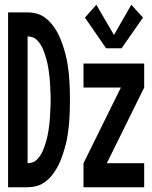

<svg xmlns="http://www.w3.org/2000/svg" viewBox="-20 -787 640 807"><path d="M426 -584 337 -713 385 -767 459 -640 532 -767 581 -713 491 -584ZM14 0V-735H96Q114 -735 132 -730.5Q150 -726 166 -715Q182 -704 194 -690Q206 -676 216 -659.5Q226 -643 233 -626Q240 -609 246 -590.5Q252 -572 256.5 -554Q261 -536 264 -517.5Q267 -499 269 -480.5Q271 -462 272 -443Q273 -424 273.5 -405Q274 -386 274 -368Q274 -349 273.5 -330Q273 -311 272 -292Q271 -273 269 -254.5Q267 -236 264 -217.5Q261 -199 256.5 -181Q252 -163 246 -144.5Q240 -126 233 -109Q226 -92 216 -75.5Q206 -59 194 -45Q182 -31 166 -20Q150 -9 132 -4.5Q114 0 96 0ZM96 -101Q106 -101 116.5 -104.5Q127 -108 135 -116Q143 -124 149 -133Q155 -142 159.5 -152Q164 -162 167.5 -172.5Q171 -183 174 -193.5Q177 -204 179.5 -215Q182 -226 183.5 -236.5Q185 -247 186.5 -258Q188 -269 189 -280Q190 -291 190.5 -302Q191 -313 191.5 -324Q192 -335 192.5 -346Q193 -357 193 -368Q193 -378 192.5 -389Q192 -400 191.5 -411Q191 -422 190.5 -433Q190 -444 189 -455Q188 -466 186.5 -477Q185 -488 183.5 -498.5Q182 -509 179.5 -520Q177 -531 174 -541.5Q171 -552 167.5 -562.5Q164 -573 159.5 -583Q155 -593 149 -602Q143 -611 135 -619Q127 -627 116.5 -630.5Q106 -634 96 -634ZM331 0V-101L488 -419H331V-520H586V-419L429 -101H586V0Z"/></svg>

Font: Iosevka SS04 Extended
Style: Bold
Weight: 700
Width: 7
Monospace: yes
Designer: Belleve Invis
Foundry: Belleve Invis
Version: Version 19.0.0; ttfautohint (v1.8.4)